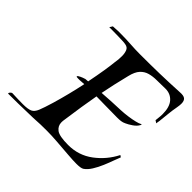

<svg xmlns="http://www.w3.org/2000/svg" viewBox="-153 -809 977 977"><g transform="rotate(45 335.5 -321.0)"><path d="M509 -6Q485 -6 447.5 -9Q410 -12 357 -16Q317 -19 284 -19Q262 -19 239.5 -18.5Q217 -18 189 -16Q175 -16 146 -15Q117 -14 82 -13.5Q47 -13 14 -13H13Q10 -13 10 -15Q10 -19 15.5 -24.5Q21 -30 25 -30Q49 -29 68 -28.5Q87 -28 102 -28Q138 -28 154.5 -35.5Q171 -43 181 -67.5Q191 -92 206 -142Q219 -186 230.5 -232Q242 -278 251 -321Q244 -320 235 -320Q226 -320 219 -319H208Q196 -319 196 -322Q196 -327 210 -333.5Q224 -340 232 -342Q235 -344 241.5 -344Q248 -344 255 -345Q266 -400 273 -444Q280 -488 282 -511Q284 -520 285 -532.5Q286 -545 286 -558Q286 -577 280 -593Q274 -609 255 -612Q247 -614 229 -614.5Q211 -615 191.5 -615.5Q172 -616 158 -616H136L146 -632L165 -633Q173 -634 181.5 -634Q190 -634 198 -634Q237 -634 273.5 -631.5Q310 -629 344 -629Q421 -629 485 -630.5Q549 -632 624 -636Q650 -638 660.5 -629.5Q671 -621 671 -600Q671 -589 668 -572Q662 -539 660 -516Q658 -493 654 -459Q653 -456 652 -447.5Q651 -439 651 -439L637 -448Q637 -448 638 -456Q639 -464 639 -466Q640 -474 640.5 -481Q641 -488 641 -495Q641 -546 618.5 -571.5Q596 -597 560 -597Q527 -596 498.5 -596Q470 -596 446.5 -589.5Q423 -583 406 -564.5Q389 -546 380 -508Q358 -420 345 -352Q374 -354 407 -356Q440 -358 477 -359Q500 -360 525.5 -363.5Q551 -367 571 -372Q591 -377 597 -381Q602 -384 602.5 -382Q603 -380 600 -375Q592 -360 573 -347Q554 -334 540 -328Q528 -322 516 -320.5Q504 -319 490 -319Q436 -319 401 -320Q366 -321 339 -321Q331 -276 323.5 -229Q316 -182 308 -123Q307 -118 306.5 -112.5Q306 -107 306 -102Q306 -76 327 -60Q348 -44 412 -44Q487 -44 545 -87.5Q603 -131 636 -196L646 -189Q641 -178 632.5 -154Q624 -130 612 -101.5Q600 -73 585 -49Q570 -25 552 -13Q541 -6 509 -6Z"/></g></svg>

Font: Kings
Style: Regular
Weight: 400
Designer: Robert E. Leuschke
Foundry: Robert E. Leuschke
Version: Version 1.010; ttfautohint (v1.8.3)